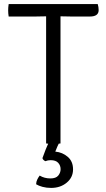

<svg xmlns="http://www.w3.org/2000/svg" viewBox="-20 -703 520 941"><path d="M206 -549Q206 -569.5 206 -585.8Q206 -602 206 -623Q196 -623 179 -622.5Q162 -622 152 -622H22.5Q20 -637 20 -652.5Q20 -666.5 22.5 -683H459Q463.5 -668 463.5 -653.5Q463.5 -622 420.5 -622H330.5Q321.5 -622 304 -622.5Q286.5 -623 276.5 -623Q276.5 -602 276.5 -585.8Q276.5 -569.5 276.5 -549V0Q262 3 241.5 3Q220.5 3 206 0ZM188 72Q194 54.5 203.2 31.5Q212.5 8.5 220 -6.5H271.5Q267.5 1 260.8 16Q254 31 251 40Q286.5 43.5 312.2 65.8Q338 88 338 127Q338 166.5 307 192.2Q276 218 230.5 218Q208 218 188.5 212.8Q169 207.5 157 200Q157.5 187 162.8 176.5Q168 166 174.5 157.5Q197.5 171.5 227 171.5Q254 171.5 265.5 157.5Q277 143.5 277 126Q277 108 265.2 95Q253.5 82 228 82Q214.5 82 202.5 87Q191 82 188 72Z"/></svg>

Font: Signika Negative SC Light
Style: Regular
Weight: 300
Designer: Anna Giedryś
Foundry: Anna Giedryś
Version: Version 2.000; ttfautohint (v1.8.3) -l 8 -r 50 -G 200 -x 9 -